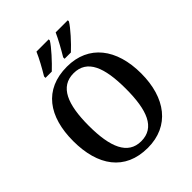

<svg xmlns="http://www.w3.org/2000/svg" viewBox="-256 -1075 1230 1230"><g transform="rotate(-45 359.0 -460.5)"><path d="M385 -784V-771H442C484 -809 554 -886 574 -921V-931H464C444 -886 412 -829 385 -784ZM212 -784V-771H269C310 -809 381 -886 401 -921V-931H290C271 -886 239 -829 212 -784ZM359 10C556 10 666 -137 666 -358C666 -580 556 -725 360 -725C152 -725 51 -580 51 -359C51 -137 152 10 359 10ZM359 -50C238 -50 191 -164 191 -358C191 -552 238 -665 360 -665C483 -665 527 -552 527 -358C527 -164 483 -50 359 -50Z"/></g></svg>

Font: Noto Serif Devanagari SemiCondensed SemiBold
Style: Regular
Weight: 600
Width: 4
Designer: Universal Thirst, Indian Type Foundry and the Monotype Design Team
Foundry: Monotype Imaging Inc.
Version: Version 2.004